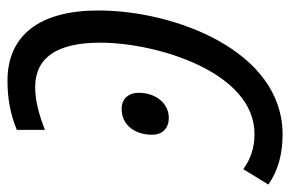

<svg xmlns="http://www.w3.org/2000/svg" viewBox="-178 -613 775 513"><g transform="rotate(-90 209.5 -356.5)"><path d="M250 -724C202 -724 160 -716 119 -699V-624C158 -639 195 -650 233 -650C312 -650 352 -592 352 -476C352 -326 274 -64 108 -64C70 -64 40 -75 14 -94L-27 -27C10 -1 54 11 107 11C330 11 438 -277 438 -481C438 -638 372 -724 250 -724ZM151 -293C191 -293 218 -329 218 -373C218 -402 201 -419 175 -419C130 -419 106 -381 106 -338C106 -309 124 -293 151 -293Z"/></g></svg>

Font: Noto Sans Condensed
Style: Italic
Weight: 400
Width: 3
Italic angle: -12°
Designer: Monotype Design Team
Foundry: Monotype Imaging Inc.
Version: Version 2.013